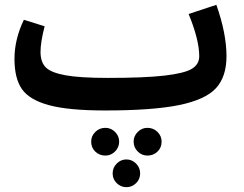

<svg xmlns="http://www.w3.org/2000/svg" viewBox="-20 -441 1010 796"><path d="M877 -421Q919 -302 919 -208Q919 -123 875.5 -75.5Q832 -28 723 -5.5Q614 17 415 17Q264 17 183 -5Q102 -27 71 -71.5Q40 -116 40 -197Q40 -278 79 -359L165 -332Q148 -266 148 -226Q148 -184 169.5 -162Q191 -140 251 -129Q311 -118 427 -118Q579 -118 661.5 -127.5Q744 -137 775 -155.5Q806 -174 806 -208Q806 -276 762 -383ZM474 146Q474 170 457 187Q440 204 417 204Q392 204 375 187.5Q358 171 358 146Q358 123 375 106Q392 89 417 89Q440 89 457 106Q474 123 474 146ZM591 89Q616 89 633 106Q650 123 650 146Q650 171 633 187.5Q616 204 591 204Q568 204 551 187Q534 170 534 146Q534 123 551 106Q568 89 591 89ZM464 237Q481 220 504 220Q527 220 544 237Q561 254 561 278Q561 302 544 318.5Q527 335 504 335Q481 335 464 318.5Q447 302 447 278Q447 254 464 237Z"/></svg>

Font: FiraGO SemiBold
Style: Regular
Weight: 600
Designer: bBox Type
Foundry: bBox Type GmbH
Version: Version 1.001;PS 001.001;hotconv 1.0.88;makeotf.lib2.5.64775